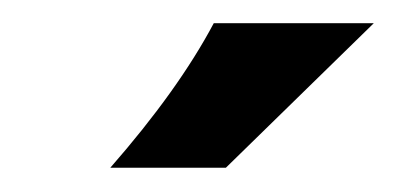

<svg xmlns="http://www.w3.org/2000/svg" viewBox="-20 -761 342 164"><path d="M162.6 -741.2H299.3L172.9 -617.7H74.2Q132.3 -684.1 162.6 -741.2Z"/></svg>

Font: Rachana
Style: Bold
Weight: 700
Designer: Hussain KH
Foundry: Hussain KH, Rajeesh K Nambiar, Santhosh Thottingal, Swathanthra Malayalam Computing (http://smc.org.in)
Version: Version 7.0.0+20221109